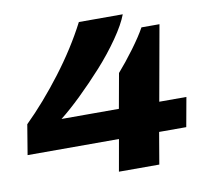

<svg xmlns="http://www.w3.org/2000/svg" viewBox="-78 -786 937 871"><g transform="rotate(-10 390.5 -350.0)"><path d="M400.9 0 426.8 -146H5.9L28.8 -284.2Q114.7 -368.7 198.7 -479Q282.7 -589.4 339.8 -700.2H542Q525.4 -655.8 483.2 -595Q440.9 -534.2 388.7 -476.3Q336.4 -418.5 283 -366.7Q229.5 -314.9 186 -280.8H450.2L479 -440.9Q515.1 -481.9 554.9 -535.6Q594.7 -589.4 615.2 -627H698.2L636.2 -280.8H761.2L736.8 -146H611.8L586.9 0Z"/></g></svg>

Font: Archivo Expanded ExtraBold
Style: Italic
Weight: 800
Width: 7
Italic angle: -10°
Designer: Hector Gatti
Foundry: Omnibus-Type
Version: Version 2.001